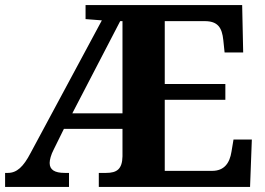

<svg xmlns="http://www.w3.org/2000/svg" viewBox="-20 -734 1039 754"><path d="M0 0H251V-55H234C195 -55 175 -67 175 -94C175 -106 180 -126 191 -147L231 -228H461V-120C460 -70 439 -55 397 -55H368V0H962L969 -186H897L889 -138C882 -94 861 -63 813 -63H627V-342H865V-404H627V-651H784C835 -651 852 -626 857 -576L862 -528H935L931 -714H316V-659L380 -654L100 -133C72 -79 46 -55 11 -55H0ZM264 -289 452 -651H461V-289Z"/></svg>

Font: Noto Serif Hentaigana Bold
Style: Regular
Weight: 700
Designer: Kazuhiro Yamada
Foundry: nipponia
Version: Version 1.000